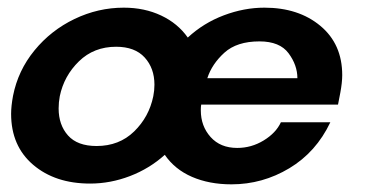

<svg xmlns="http://www.w3.org/2000/svg" viewBox="-20 -471 965 501"><path d="M9 -174Q9 -194 14 -221Q27 -287 70 -339.5Q113 -392 174.5 -421.5Q236 -451 303 -451Q357 -451 400.5 -430.5Q444 -410 470 -373Q511 -411 564 -431Q617 -451 670 -451Q759 -451 816 -403.5Q873 -356 873 -275Q873 -256 868 -229L862 -198H505Q504 -193 504 -183Q504 -142 529.5 -113.5Q555 -85 599 -85Q636 -85 668 -104.5Q700 -124 713 -152H842Q805 -74 735 -32Q665 10 584 10Q526 10 481 -9.5Q436 -29 410 -67Q370 -31 319 -11.5Q268 8 215 8Q124 8 66.5 -41Q9 -90 9 -174ZM133 -188Q133 -145 157.5 -117.5Q182 -90 232 -90Q291 -90 330 -128Q369 -166 380 -220Q383 -235 383 -250Q383 -293 357.5 -321Q332 -349 283 -349Q225 -349 186 -311Q147 -273 136 -220Q133 -204 133 -188ZM756 -267Q756 -301 733 -332Q710 -363 657 -363Q598 -363 565.5 -333.5Q533 -304 521 -267Z"/></svg>

Font: Teachers SemiBold
Style: Italic
Weight: 600
Designer: Alfredo Marco Pradil & Chank Diesel
Version: Version 0.009